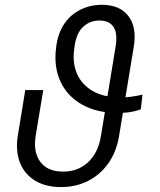

<svg xmlns="http://www.w3.org/2000/svg" viewBox="-20 -757 656 787"><path d="M564 -369.1 557.1 -308.6Q543 -303.7 527.6 -300.3Q512.2 -296.9 496.3 -295.4Q480.5 -293.9 464.4 -293.9Q378.4 -293.9 317.6 -327.6Q256.8 -361.3 228.3 -421.9Q199.7 -482.4 210 -562L210.9 -569.3Q218.3 -622.6 244.1 -660.2Q270 -697.8 310.1 -717.5Q350.1 -737.3 397.9 -737.3Q471.2 -737.3 506.3 -691.2Q541.5 -645 528.3 -564.9L468.3 -201.2Q457.5 -134.3 423.8 -87.2Q390.1 -40 340.3 -15.1Q290.5 9.8 230 9.8Q166.5 9.8 123.3 -16.8Q80.1 -43.5 61.5 -91.1Q43 -138.7 53.2 -201.7L83.5 -387.7H157.2L126.5 -201.7Q115.2 -133.8 145.3 -93.5Q175.3 -53.2 239.3 -53.7Q298.3 -53.2 340.3 -91.3Q382.3 -129.4 394 -201.2L453.6 -564.5Q462.9 -619.6 445.6 -646.2Q428.2 -672.9 387.7 -672.9Q349.1 -672.9 321.5 -647.9Q293.9 -623 285.6 -567.4L284.7 -559.1Q275.9 -501 295.2 -455.6Q314.5 -410.2 359.9 -384Q405.3 -357.9 473.6 -357.4Q485.4 -357.4 496.8 -358.4Q508.3 -359.4 519.8 -360.8Q531.2 -362.3 542.2 -364.5Q553.2 -366.7 564 -369.1Z"/></svg>

Font: Inter 16pt Light
Style: Italic
Weight: 300
Italic angle: -9.3988°
Version: Version 4.001;git-66647c0bb